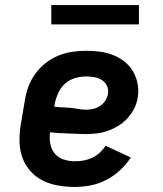

<svg xmlns="http://www.w3.org/2000/svg" viewBox="-20 -728 640 756"><path d="M275 8Q241 8 209 2.5Q177 -3 149.5 -16.5Q122 -30 101 -53Q80 -76 69 -105Q58 -134 57 -167Q56 -200 61 -233L78 -333Q82 -360 92 -387Q102 -414 119 -437.5Q136 -461 159.5 -479.5Q183 -498 210 -509Q237 -520 264.5 -524Q292 -528 319 -528Q347 -528 374 -524.5Q401 -521 426 -511Q451 -501 471 -485Q491 -469 504 -446.5Q517 -424 522 -397.5Q527 -371 522 -343Q519 -322 508.5 -301Q498 -280 482 -262.5Q466 -245 445.5 -232.5Q425 -220 403.5 -212.5Q382 -205 360 -202.5Q338 -200 316 -200Q299 -200 281.5 -201Q264 -202 246.5 -202.5Q229 -203 212 -204Q195 -205 177 -207Q174 -184 178 -162Q182 -140 195.5 -123.5Q209 -107 230.5 -100Q252 -93 275 -93Q292 -93 309 -96Q326 -99 342.5 -106.5Q359 -114 372.5 -126.5Q386 -139 396 -154L495 -108Q477 -80 452 -57Q427 -34 397.5 -19Q368 -4 336.5 2Q305 8 275 8ZM321 -296Q334 -296 348 -299.5Q362 -303 374 -311Q386 -319 394.5 -331.5Q403 -344 405 -358Q408 -374 401.5 -389Q395 -404 381.5 -412.5Q368 -421 352 -424Q336 -427 320 -427Q298 -427 275.5 -420.5Q253 -414 235.5 -398Q218 -382 208.5 -360Q199 -338 195 -317L194 -308Q203 -307 212 -306Q221 -305 230 -305Q241 -305 252.5 -304Q264 -303 275 -301Q286 -299 297.5 -297.5Q309 -296 321 -296ZM527 -632H182V-708H527Z"/></svg>

Font: Iosevka Etoile
Style: Bold Italic
Weight: 700
Italic angle: -9°
Designer: Belleve Invis
Foundry: Belleve Invis
Version: Version 28.1.0; ttfautohint (v1.8.4)